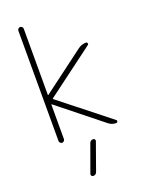

<svg xmlns="http://www.w3.org/2000/svg" viewBox="-183 -857 878 1175"><g transform="rotate(-20 256.0 -269.0)"><path d="M212.9 235.4Q206.1 235.4 202.1 230Q198.2 224.6 200.2 217.8L264.6 40Q270.5 23.4 289.1 23.4Q294.9 23.4 298.8 28.8Q302.7 34.2 300.8 40L237.3 217.8Q231.4 235.4 212.9 235.4ZM125 -262.7Q121.1 -265.6 121.1 -261.7V-38.1Q121.1 -31.2 115.7 -25.9Q110.4 -20.5 103.5 -20.5Q96.7 -20.5 91.3 -25.9Q85.9 -31.2 85.9 -38.1V-756.8Q85.9 -763.7 91.3 -769Q96.7 -774.4 103.5 -774.4Q110.4 -774.4 115.7 -769Q121.1 -763.7 121.1 -756.8V-326.2Q121.1 -322.3 125 -325.2L397.5 -529.3Q420.9 -546.9 450.2 -546.9Q456.1 -546.9 458.5 -540Q460.9 -533.2 456.1 -529.3L143.6 -295.9Q139.6 -293 143.6 -290L461.9 -38.1Q465.8 -35.2 465.8 -30.3Q465.8 -29.3 464.8 -27.3Q462.9 -20.5 455.1 -20.5Q427.7 -20.5 406.2 -38.1Z"/></g></svg>

Font: Gen Jyuu Gothic ExtraLight
Style: Regular
Weight: 100
Designer: [Source Han Sans]
Ryoko NISHIZUKA  (kana & ideographs); Paul D. Hunt (Latin, Greek & Cyrillic); Wenlong ZHANG  (bopomofo
Version: Version 1.002.20150607